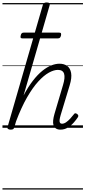

<svg xmlns="http://www.w3.org/2000/svg" viewBox="-20 -1035 692 1555"><path d="M470 15Q447 15 433 5.5Q419 -4 413.5 -20.5Q408 -37 410.5 -60.5Q413 -84 421 -112L490 -345Q509 -407 499 -438Q489 -469 449 -469Q416 -469 375.5 -446.5Q335 -424 290 -375Q245 -326 199 -246Q153 -166 110 -52L96 -4Q93 6 87 10.5Q81 15 66 15Q54 15 46 10Q38 5 41 -6L327 -995Q331 -1006 337.5 -1010.5Q344 -1015 358 -1015Q374 -1015 380 -1009.5Q386 -1004 382 -992L171 -262Q208 -332 246.5 -381.5Q285 -431 323 -461.5Q361 -492 396 -505.5Q431 -519 462 -519Q499 -519 524 -501Q549 -483 556 -444Q563 -405 544 -343L471 -102Q464 -78 462.5 -63Q461 -48 466 -40.5Q471 -33 482 -33Q498 -33 515 -44.5Q532 -56 548.5 -74Q565 -92 578 -109Q583 -117 589 -117.5Q595 -118 603 -113Q613 -106 614 -99.5Q615 -93 611 -86Q599 -67 578 -43Q557 -19 529.5 -2Q502 15 470 15ZM162 -724Q149 -724 147 -730.5Q145 -737 148 -748Q150 -759 155.5 -765Q161 -771 173 -771H458Q472 -771 474 -764Q476 -757 474 -747Q471 -736 466 -730Q461 -724 448 -724ZM0 490H652V500H0ZM0 -20H652V0H0ZM0 -505H652V-500H0ZM0 -1010H652V-1000H0Z"/></svg>

Font: Playwrite AU QLD Guides
Style: Regular
Weight: 400
Designer: Veronika Burian, José Scaglione
Foundry: TypeTogether
Version: Version 1.003